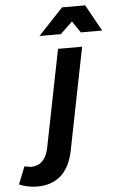

<svg xmlns="http://www.w3.org/2000/svg" viewBox="-206 -800 647 1041"><g transform="rotate(-5 117.0 -279.0)"><path d="M378 -613H262L219 -676L153 -613H37L172 -757H298ZM-47 199Q-101 198 -144 179L-106 84L-70 90Q6 88 25 -3L131 -535H262L150 28Q112 199 -47 199Z"/></g></svg>

Font: Argentum Sans Medium
Style: Italic
Weight: 500
Italic angle: -11°
Designer: Julieta Ulanovsky (font), Cristiano Sobral (main changes and remaster)
Foundry: Julieta Ulanovsky (font), Cristiano Sobral (main changes and remaster)
Version: Version 2.007;June 15, 2022;FontCreator 14.0.0.2814 64-bit; 